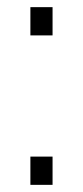

<svg xmlns="http://www.w3.org/2000/svg" viewBox="-20 -520 232 537"><path d="M127 -421H65V-500H127ZM127 -3H65V-82H127Z"/></svg>

Font: Morrison Thin
Style: Regular
Weight: 100
Designer: Pablo Impallari, Rodrigo Fuenzalida (Modified by Dan O. Williams)
Version: Version 0.03;June 6, 2019;FontCreator 11.5.0.2425 64-bit; tt